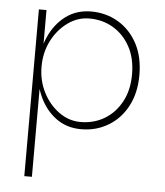

<svg xmlns="http://www.w3.org/2000/svg" viewBox="-51 -515 671 780"><g transform="rotate(5 285.0 -125.0)"><path d="M108 220V-460H77V220ZM507 -230Q507 -304 478.5 -357.5Q450 -411 400.5 -440.5Q351 -470 290 -470Q230 -470 186 -437Q142 -404 118 -349Q94 -294 94 -230Q94 -167 118 -111.5Q142 -56 186 -23Q230 10 290 10Q351 10 400.5 -19.5Q450 -49 478.5 -103Q507 -157 507 -230ZM477 -230Q477 -165 451 -117.5Q425 -70 382 -44.5Q339 -19 285 -19Q237 -19 196.5 -48.5Q156 -78 132 -125.5Q108 -173 108 -230Q108 -287 132 -334.5Q156 -382 196.5 -411.5Q237 -441 285 -441Q339 -441 382 -415.5Q425 -390 451 -343Q477 -296 477 -230Z"/></g></svg>

Font: Jost ExtraLight
Style: Regular
Weight: 250
Version: Version 3.710